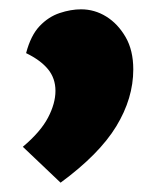

<svg xmlns="http://www.w3.org/2000/svg" viewBox="-20 -228 333 412"><path d="M266 -79Q266 -17 229.5 43Q193 103 110 164L29 87Q67 55 83 24.5Q99 -6 99 -33Q99 -60 83 -79.5Q67 -99 36 -114Q46 -152 65 -172Q84 -192 108 -200Q132 -208 154 -208Q183 -208 208 -192.5Q233 -177 249.5 -148.5Q266 -120 266 -79Z"/></svg>

Font: Gabarito ExtraBold
Style: Regular
Weight: 800
Designer: Leandro Assis / Alvaro Franca / Felipe Casaprima
Foundry: Naipe Foundry
Version: Version 1.000